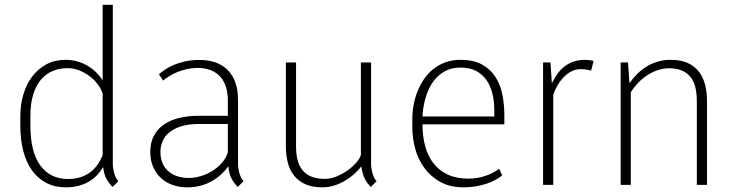

<svg xmlns="http://www.w3.org/2000/svg" viewBox="-20 -781 3105 811"><path d="M65.9 -291.5Q65.9 -339.8 78.9 -382.8Q91.8 -425.8 116.5 -458.3Q141.1 -490.7 176.3 -509.5Q211.4 -528.3 256.3 -528.3Q282.7 -528.3 306.2 -521.7Q329.6 -515.1 349.6 -503.4Q369.6 -491.7 385.7 -475.8Q401.9 -460 413.6 -441.4V-760.7H456.5V-83.5Q456.5 -79.6 457.8 -71Q459 -62.5 461.7 -52.2Q464.4 -42 468.8 -32.2Q473.1 -22.5 480 -16.1L455.6 8.8Q440.4 -6.3 429.9 -25.1Q419.4 -43.9 415.5 -75.7Q390.6 -32.7 350.6 -11.2Q310.5 10.3 257.3 10.3Q211.9 10.3 176.3 -8.1Q140.6 -26.4 116 -60.1Q91.3 -93.8 78.6 -142.1Q65.9 -190.4 65.9 -250.5ZM108.4 -250.5Q108.4 -139.6 150.1 -82.3Q191.9 -24.9 267.6 -24.9Q317.9 -24.9 355 -49.1Q392.1 -73.2 413.6 -126V-383.8Q408.7 -403.3 394.3 -423.1Q379.9 -442.9 359.9 -458.3Q339.8 -473.6 315.4 -483.4Q291 -493.2 266.1 -493.2Q231.9 -493.2 203.1 -481.4Q174.3 -469.7 153.3 -445.1Q132.3 -420.4 120.4 -382.3Q108.4 -344.2 108.4 -291.5Z M778.3 -29.3Q802.2 -29.3 828.1 -37.1Q854 -44.9 877 -59.1Q899.9 -73.2 917.5 -93.3Q935.1 -113.3 942.4 -138.2V-257.3H820.3Q776.9 -257.3 746.1 -247.8Q715.3 -238.3 695.6 -222.2Q675.8 -206.1 666.7 -184.6Q657.7 -163.1 657.7 -139.2Q657.7 -114.7 665.5 -94.5Q673.3 -74.2 688.7 -59.8Q704.1 -45.4 726.6 -37.4Q749 -29.3 778.3 -29.3ZM984.4 8.8Q968.8 -6.8 958.3 -26.4Q947.8 -45.9 944.3 -79.1Q916.5 -38.6 871.6 -14.2Q826.7 10.3 769.5 10.3Q737.8 10.3 709.7 0.5Q681.6 -9.3 660.6 -28.3Q639.6 -47.4 627.2 -75.2Q614.7 -103 614.7 -139.2Q614.7 -176.8 628.9 -205.3Q643.1 -233.9 669.7 -253.2Q696.3 -272.5 734.4 -282.2Q772.5 -292 820.3 -292H942.4V-357.9Q942.4 -386.2 935.1 -411.4Q927.7 -436.5 912.1 -455.1Q896.5 -473.6 871.1 -484.1Q845.7 -494.6 810.1 -494.1Q789.1 -493.7 768.8 -489Q748.5 -484.4 730.2 -477.1Q711.9 -469.7 696.3 -460.2Q680.7 -450.7 668.9 -440.4L651.4 -467.3Q661.6 -476.1 676.5 -486.6Q691.4 -497.1 712.4 -506.1Q733.4 -515.1 761 -521.5Q788.6 -527.8 823.2 -527.8Q899.9 -527.8 942.6 -484.4Q985.4 -440.9 985.4 -357.9V-83.5Q985.4 -79.6 986.6 -71Q987.8 -62.5 990.5 -52.2Q993.2 -42 997.6 -32.2Q1002 -22.5 1008.8 -16.1Z M1506.3 -78.1Q1492.7 -60.5 1474.4 -44.4Q1456.1 -28.3 1434.8 -16.1Q1413.6 -3.9 1390.1 3.2Q1366.7 10.3 1341.8 10.3Q1297.4 10.3 1267.8 -3.7Q1238.3 -17.6 1220.5 -41.3Q1202.6 -64.9 1195.1 -96.2Q1187.5 -127.4 1187.5 -162.6V-517.1H1230.5V-162.6Q1230.5 -132.8 1236.3 -107.7Q1242.2 -82.5 1256.1 -64.2Q1270 -45.9 1293.7 -35.6Q1317.4 -25.4 1353 -25.4Q1376.5 -25.4 1401.4 -35.6Q1426.3 -45.9 1447.8 -61Q1469.2 -76.2 1484.6 -93.8Q1500 -111.3 1504.4 -126.5V-517.1H1547.4V-83.5Q1547.4 -79.6 1548.6 -71Q1549.8 -62.5 1552.5 -52.2Q1555.2 -42 1559.6 -32.2Q1564 -22.5 1570.8 -16.1L1546.4 8.8Q1531.2 -6.3 1520.8 -26.4Q1510.3 -46.4 1506.3 -78.1Z M1924.8 -495.6Q1886.7 -495.6 1858.4 -479.7Q1830.1 -463.9 1810.5 -437.3Q1791 -410.6 1779.8 -375Q1768.6 -339.4 1765.1 -299.8Q1765.1 -298.8 1765.1 -293.9Q1765.1 -289.1 1764.6 -289.1H2067.9V-315.4Q2067.9 -351.1 2060.3 -383.8Q2052.7 -416.5 2035.9 -441.4Q2019 -466.3 1991.7 -481Q1964.4 -495.6 1924.8 -495.6ZM1938.5 10.3Q1880.9 10.3 1839.8 -12.5Q1798.8 -35.2 1772.5 -71.5Q1746.1 -107.9 1733.9 -152.6Q1721.7 -197.3 1721.7 -241.2V-279.3Q1721.7 -308.1 1727.1 -337.6Q1732.4 -367.2 1743.4 -394.8Q1754.4 -422.4 1771 -446.8Q1787.6 -471.2 1810.3 -489.3Q1833 -507.3 1861.6 -517.8Q1890.1 -528.3 1924.8 -528.3Q1979 -528.3 2014.6 -509.3Q2050.3 -490.2 2071.5 -458Q2092.8 -425.8 2101.6 -383.3Q2110.4 -340.8 2110.4 -293.9V-255.9H1765.1H1764.6Q1764.6 -205.1 1776.1 -163.1Q1787.6 -121.1 1811.5 -90.6Q1835.4 -60.1 1872.1 -43.2Q1908.7 -26.4 1959 -26.4Q1995.1 -26.4 2029.1 -37.8Q2063 -49.3 2088.9 -67.9L2101.1 -40Q2089.4 -30.3 2072.5 -21Q2055.7 -11.7 2034.7 -4.9Q2013.7 2 1989.3 6.1Q1964.8 10.3 1938.5 10.3Z M2477.1 -482.9Q2467.3 -485.4 2456.5 -487.1Q2445.8 -488.8 2431.6 -488.8Q2413.1 -488.8 2396 -480.7Q2378.9 -472.7 2364 -458Q2349.1 -443.4 2336.9 -423.6Q2324.7 -403.8 2316.9 -380.4V0H2273.9V-517.1H2305.2L2311 -429.7Q2322.3 -452.1 2335.7 -470.5Q2349.1 -488.8 2366 -501.5Q2382.8 -514.2 2403.8 -521.2Q2424.8 -528.3 2451.2 -528.3Q2459.5 -528.3 2470.7 -526.9Q2481.9 -525.4 2487.3 -523.4Z M2632.8 -517.1 2638.7 -429.7Q2652.8 -449.7 2670.7 -467.8Q2688.5 -485.8 2710.2 -499.3Q2731.9 -512.7 2757.3 -520.5Q2782.7 -528.3 2812 -528.3Q2856.4 -528.3 2886 -514.4Q2915.5 -500.5 2933.3 -476.6Q2951.2 -452.6 2958.7 -421.4Q2966.3 -390.1 2966.3 -355V0H2923.3V-355Q2923.3 -384.8 2917.7 -409.9Q2912.1 -435.1 2898.4 -453.4Q2884.8 -471.7 2862.1 -482.2Q2839.4 -492.7 2805.7 -492.7Q2784.2 -492.7 2762 -485.8Q2739.7 -479 2718.5 -466.1Q2697.3 -453.1 2678.2 -434.1Q2659.2 -415 2644.5 -391.1V0H2601.6V-517.1Z"/></svg>

Font: Ufes Sans Thin
Style: Regular
Weight: 100
Designer: Ricardo Esteves & Thais Bronze
Foundry: ProDesignUfes - Ricardo Esteves, Thais Bronze (This is a derivative work, based on Roboto family, by Christian Robertson
Version: Version 2.0